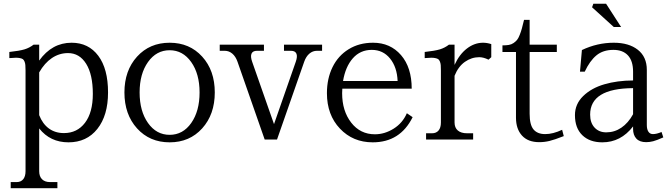

<svg xmlns="http://www.w3.org/2000/svg" viewBox="-20 -744 3569 1024"><path d="M189 168.9Q189 196.8 204.1 211.9Q219.2 227.1 247.1 227.1H286.1V259.8H37.1V227.1H68.8Q91.3 227.1 103.8 211.9Q116.2 196.8 116.2 168.9V-368.2Q116.2 -386.2 115.2 -397Q114.3 -407.7 110.6 -416.3Q106.9 -424.8 101.8 -428.5Q96.7 -432.1 85.7 -434.3Q74.7 -436.5 62.7 -436Q50.8 -435.5 29.8 -434.1V-466.8Q84 -472.7 110.6 -480.7Q137.2 -488.8 159.2 -505.9H189V-420.9Q257.3 -516.1 361.8 -516.1Q452.1 -516.1 504.2 -446.5Q556.2 -377 556.2 -251Q556.2 -128.4 499.3 -56.6Q442.4 15.1 345.2 15.1Q247.6 15.1 189 -59.1ZM189 -129.9Q207 -83.5 240.7 -58.8Q274.4 -34.2 320.8 -34.2Q391.6 -34.2 433.3 -89.1Q475.1 -144 475.1 -243.2Q475.1 -346.7 439.5 -403.8Q403.8 -460.9 342.8 -460.9Q296.4 -460.9 257.1 -434.6Q217.8 -408.2 189 -357.9Z M1044.4 -251Q1044.4 -350.1 999.8 -413.1Q955.1 -476.1 884.8 -476.1Q814 -476.1 769.3 -413.1Q724.6 -350.1 724.6 -251Q724.6 -151.4 769.3 -88.1Q814 -24.9 884.8 -24.9Q955.6 -24.9 1000 -88.1Q1044.4 -151.4 1044.4 -251ZM643.6 -251Q643.6 -367.7 710.9 -441.9Q778.3 -516.1 884.8 -516.1Q991.2 -516.1 1058.3 -442.1Q1125.5 -368.2 1125.5 -251Q1125.5 -133.8 1058.3 -59.3Q991.2 15.1 884.8 15.1Q778.3 15.1 710.9 -59.3Q643.6 -133.8 643.6 -251Z M1246.6 -415Q1236.8 -442.9 1219 -458Q1201.2 -473.1 1178.7 -473.1H1151.9V-505.9H1387.7V-473.1H1350.6Q1328.1 -473.1 1321.5 -458Q1314.9 -442.9 1324.7 -415L1441.4 -82L1557.6 -415Q1567.4 -442.9 1560.8 -458Q1554.2 -473.1 1531.7 -473.1H1494.6V-505.9H1697.8V-473.1H1670.4Q1647.9 -473.1 1630.1 -458Q1612.3 -442.9 1602.5 -415L1457.5 0H1391.6Z M1723.6 -247.1Q1723.6 -324.7 1753.4 -385.7Q1783.2 -446.8 1839.4 -481.4Q1895.5 -516.1 1969.7 -516.1Q2061.5 -516.1 2118.7 -450.2Q2175.8 -384.3 2175.8 -271H1805.7Q1804.7 -263.2 1804.7 -247.1Q1804.7 -152.3 1853 -90.1Q1901.4 -27.8 1979.5 -27.8Q2031.7 -27.8 2079.6 -57.9Q2127.4 -87.9 2149.9 -140.1L2180.7 -119.1Q2114.3 15.1 1967.8 15.1Q1862.3 15.1 1793 -58.1Q1723.6 -131.3 1723.6 -247.1ZM1809.6 -312H2100.6Q2097.7 -385.7 2060.3 -431.9Q2022.9 -478 1962.9 -478Q1901.4 -478 1861.8 -433.1Q1822.3 -388.2 1809.6 -312Z M2404.3 -90.8Q2404.3 -63 2421.6 -48.1Q2439 -33.2 2471.2 -33.2H2503.4V0H2252.4V-33.2H2284.2Q2306.6 -33.2 2319.1 -48.1Q2331.5 -63 2331.5 -90.8V-368.2Q2331.5 -386.2 2330.6 -397Q2329.6 -407.7 2325.9 -416.3Q2322.3 -424.8 2317.1 -428.5Q2312 -432.1 2301 -434.3Q2290 -436.5 2278.1 -436Q2266.1 -435.5 2245.1 -434.1V-466.8Q2299.3 -472.7 2325.9 -480.7Q2352.5 -488.8 2374.5 -505.9H2404.3V-397.9Q2430.2 -454.6 2470.5 -485.4Q2510.7 -516.1 2556.2 -516.1Q2577.6 -516.1 2600.1 -508.8V-439L2585.4 -425.8Q2558.1 -439 2536.1 -439Q2495.1 -439 2459.7 -414.3Q2424.3 -389.6 2404.3 -339.8Z M2659.7 -502Q2679.7 -502 2693.8 -504.4Q2708 -506.8 2719.2 -514.6Q2730.5 -522.5 2737.5 -531Q2744.6 -539.6 2751.7 -557.6Q2758.8 -575.7 2763.2 -591.8Q2767.6 -607.9 2774.9 -638.2H2804.7V-505.9H2949.7V-466.8H2804.7V-137.2Q2804.7 -78.6 2825.4 -53.7Q2846.2 -28.8 2887.7 -28.8Q2929.2 -28.8 2978 -51.8L2986.8 -18.1Q2937 1.5 2910.4 7.8Q2883.8 14.2 2856 14.2Q2795.9 14.2 2763.9 -21Q2731.9 -56.2 2731.9 -116.2V-466.8H2659.7Z M3253.4 -516.1Q3334 -516.1 3381.8 -478.5Q3429.7 -440.9 3429.7 -371.1V-77.1Q3429.7 -54.2 3438.2 -41.5Q3446.8 -28.8 3462.4 -28.8Q3481.4 -28.8 3508.3 -40L3517.6 -11.2Q3482.4 4.4 3463.6 9.3Q3444.8 14.2 3426.3 14.2Q3391.6 14.2 3374 -4.6Q3356.4 -23.4 3356.4 -56.2V-69.8Q3291 15.1 3192.4 15.1Q3125 15.1 3085.7 -22.9Q3046.4 -61 3046.4 -129.9Q3046.4 -189 3090.3 -231.7Q3134.3 -274.4 3203.1 -294.4Q3272 -314.5 3356.4 -314.9V-361.8Q3356.4 -418.9 3329.1 -448.5Q3301.8 -478 3251.5 -478Q3196.3 -478 3160.9 -448.7Q3125.5 -419.4 3098.6 -361.8H3073.2L3083.5 -477.1Q3165.5 -516.1 3253.4 -516.1ZM3127.4 -132.8Q3127.4 -88.9 3151.1 -63.5Q3174.8 -38.1 3213.4 -38.1Q3257.3 -38.1 3293.9 -63Q3330.6 -87.9 3356.4 -134.8V-273.9Q3127.4 -272.5 3127.4 -132.8ZM3137.7 -705.1 3144.5 -724.1H3212.4L3292.5 -600.1H3253.4Z"/></svg>

Font: LT Superior Serif
Style: Regular
Weight: 400
Designer: Daniel Lyons
Foundry: LyonsType
Version: Version 2.120;FEAKit 1.0